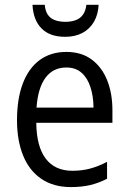

<svg xmlns="http://www.w3.org/2000/svg" viewBox="-20 -758 528 788"><path d="M252.4 -544.9Q314 -544.9 356 -513.9Q397.9 -482.9 419.7 -429Q441.4 -375 441.4 -305.7V-253.9H128.9Q129.9 -156.7 167.7 -106.9Q205.6 -57.1 276.9 -57.1Q316.9 -57.1 350.3 -66.2Q383.8 -75.2 419.4 -93.8V-24.4Q385.3 -6.8 350.3 1.5Q315.4 9.8 271 9.8Q199.2 9.8 149.7 -23.9Q100.1 -57.6 75 -119.4Q49.8 -181.2 49.8 -264.6Q49.8 -352.5 73.7 -415.5Q97.7 -478.5 143.1 -511.7Q188.5 -544.9 252.4 -544.9ZM252 -481Q198.2 -481 167 -439.2Q135.7 -397.5 129.9 -316.4H363.8Q363.3 -362.8 351.3 -400.1Q339.4 -437.5 314.9 -459.2Q290.5 -481 252 -481ZM384.8 -738.3Q382.8 -698.2 365.7 -668.7Q348.6 -639.2 318.6 -623Q288.6 -606.9 247.1 -606.9Q184.6 -606.9 150.6 -641.1Q116.7 -675.3 113.3 -738.3H163.6Q166 -712.4 176.5 -697.3Q187 -682.1 205.3 -675.3Q223.6 -668.5 249 -668.5Q272.5 -668.5 290.8 -675.3Q309.1 -682.1 320.3 -697.5Q331.5 -712.9 334.5 -738.3Z"/></svg>

Font: Open Sans SemiCondensed
Style: Regular
Weight: 400
Width: 4
Designer: Monotype Design Team
Foundry: Monotype Imaging Inc.
Version: Version 3.000